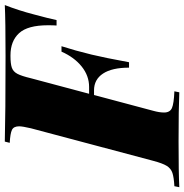

<svg xmlns="http://www.w3.org/2000/svg" viewBox="-52 -744 748 779"><g transform="rotate(-90 321.5 -354.0)"><path d="M691 -708Q669 -652 653 -590Q637 -531 630 -498H608Q609 -511 609 -533Q609 -615 577 -650Q545 -685 487 -685H484Q453 -685 437 -679.5Q421 -674 412 -657Q403 -640 394 -602L331 -366H359Q404 -366 441.5 -396Q479 -426 502 -478H524Q506 -422 490 -356Q477 -302 459 -204H437Q437 -273 413 -309.5Q389 -346 345 -346H326L262 -106Q255 -81 255 -62Q255 -38 273 -30Q291 -22 341 -20L337 0Q270 -3 138 -3Q12 -3 -48 0L-44 -20Q-8 -22 10 -28Q28 -34 38.5 -51Q49 -68 59 -106L191 -602Q199 -636 199 -650Q199 -672 184.5 -679Q170 -686 132 -688L137 -708Q252 -705 484 -705Q628 -705 691 -708Z"/></g></svg>

Font: Playfair Display SC Black
Style: Italic
Weight: 900
Italic angle: -14°
Designer: Claus Eggers Sørensen
Foundry: Claus Eggers Sørensen
Version: Version 1.200; ttfautohint (v1.6)